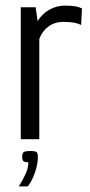

<svg xmlns="http://www.w3.org/2000/svg" viewBox="-20 -496 322 684"><path d="M54 0V-470H107L114 -421Q130 -447 156 -461.5Q182 -476 211 -476Q235 -476 248.5 -473.5Q262 -471 272 -466L269 -407Q257 -413 242 -415.5Q227 -418 206 -418Q175 -418 152.5 -401.5Q130 -385 120 -357V0ZM47 168Q62 144 71.5 123Q81 102 81 82Q66 82 62.5 77Q59 72 59 64Q59 52 63 47Q67 42 89 42Q108 42 111.5 47Q115 52 115 63Q115 89 104 120Q93 151 79 168Z"/></svg>

Font: Smooch Sans Medium
Style: Regular
Weight: 500
Designer: Robert E. Leuschke
Foundry: Robert E. Leuschke
Version: Version 1.010; ttfautohint (v1.8.3)